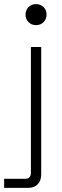

<svg xmlns="http://www.w3.org/2000/svg" viewBox="-60 -712 302 932"><path d="M140 134Q140 165 123 182.5Q106 200 76 200H-40V156H62Q90 156 90 126V-484H140ZM64 -641Q64 -663 78.5 -677.5Q93 -692 115 -692Q137 -692 151.5 -677.5Q166 -663 166 -641Q166 -619 151.5 -604.5Q137 -590 115 -590Q93 -590 78.5 -604.5Q64 -619 64 -641Z"/></svg>

Font: Space Grotesk Variable
Style: Regular
Weight: 400
Designer: Florian Karsten (Space Grotesk), Colophon Foundry (Space Mono)
Foundry: Florian Karsten
Version: Version 1.106